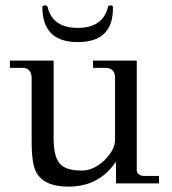

<svg xmlns="http://www.w3.org/2000/svg" viewBox="-20 -683 643 716"><path d="M573 -27V1H413L412 -80Q350 13 235 13Q144 13 115 -41Q98 -72 98 -155V-396Q95 -430 64 -430H17V-457H180V-165Q180 -102 201.5 -74.5Q223 -47 285 -47Q329 -47 369 -85Q409 -125 409 -160V-396Q407 -430 373 -430H327V-457H490V-49Q490 -38 498.5 -32.5Q507 -27 515 -27ZM401 -659Q405 -526 270 -526Q137 -526 138 -659Q142 -663 148 -663Q154 -663 157 -659Q175 -579 270 -579Q365 -579 383 -659Q386 -663 392 -663Q398 -663 401 -659Z"/></svg>

Font: GFS Didot
Style: Regular
Weight: 400
Designer: Takis Katsoulidis and George D. Matthiopoulos
Foundry: Takis Katsoulidis and George D. Matthiopoulos
Version: Version 1.0